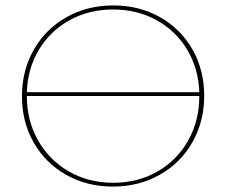

<svg xmlns="http://www.w3.org/2000/svg" viewBox="-20 -683 834 708"><path d="M733 -330Q733 -235 689.5 -158.5Q646 -82 569 -38.5Q492 5 396 5Q301 5 224.5 -38Q148 -81 104.5 -157Q61 -233 61 -328Q61 -423 104.5 -499.5Q148 -576 225 -619.5Q302 -663 398 -663Q493 -663 569.5 -620Q646 -577 689.5 -501Q733 -425 733 -330ZM79 -343H715Q712 -430 670 -500Q628 -570 556.5 -609Q485 -648 397 -648Q309 -648 237.5 -609Q166 -570 124 -500.5Q82 -431 79 -343ZM715 -329H79Q79 -238 120.5 -165Q162 -92 234.5 -50.5Q307 -9 397 -9Q488 -9 560.5 -50.5Q633 -92 674 -165Q715 -238 715 -329Z"/></svg>

Font: Ysabeau SC Thin
Style: Regular
Weight: 200
Designer: Christian Thalmann (Catharsis Fonts)
Version: Version 0.003